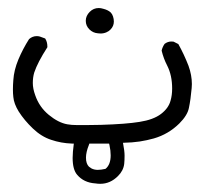

<svg xmlns="http://www.w3.org/2000/svg" viewBox="-20 -175 540 471"><path d="M213.9 274.9Q219.7 275.9 226.1 275.9Q250.5 275.9 269.5 256.8Q282.7 243.7 284.7 227.1Q285.6 218.3 285.6 206.8Q285.6 195.3 281.7 175.3Q305.2 174.8 322.8 172.1Q340.3 169.4 357.4 164.6Q393.1 154.3 419.9 127.9Q439.9 107.9 443.4 89.8Q447.8 68.8 450.2 41Q450.7 36.1 450.7 31.2Q450.7 9.3 442.4 -13.7Q431.6 -41.5 417.5 -66.9L405.8 -72.8Q403.8 -73.2 400.4 -73.2Q391.6 -73.2 383.8 -67.4Q378.4 -59.6 376.5 -50.8Q381.3 -31.2 390.1 -14.2Q402.3 9.8 402.3 42Q402.3 58.6 398.4 71.8Q393.6 90.3 375 104.5Q356.4 118.7 322.3 124Q289.6 129.4 227.5 131.3Q205.1 131.8 193.4 131.8Q181.6 131.8 168.5 131.8Q155.3 131.8 145 129.9Q123 126 99.6 106.7Q76.2 87.4 66.4 58.6Q60.5 42.5 60.5 28.6Q60.5 14.6 64 2.9Q72.3 -22 96.2 -59.1Q96.2 -60.1 96.2 -61Q96.2 -72.3 90.8 -80.6L77.6 -85.4Q73.7 -86.4 70.3 -86.4Q59.6 -86.4 51.3 -79.1Q36.1 -55.2 25.1 -29.1Q14.2 -2.9 12.7 21.5Q11.7 33.7 11.7 44.2Q11.7 54.7 12.7 63Q14.2 79.6 25.9 98.6Q39.6 120.1 60.5 140.1Q81.5 160.2 105.5 168Q129.9 176.3 156.2 177.2H161.1Q158.2 198.7 158.2 212.4Q158.2 241.2 169.4 253.9Q185.5 272.9 213.4 274.9ZM238.3 239.3Q228 241.7 219.7 241.7Q211.4 241.7 204.6 238.3L198.2 233.9Q190.9 226.6 190.9 211.9Q190.9 198.2 198.2 180.2L199.2 177.2H247.6L248.5 180.7Q251.5 194.3 251.5 206.1Q251.5 228.5 239.3 238.8ZM226.6 -92.8Q234.4 -92.8 241 -95.7Q247.6 -98.6 251 -102.5Q259.3 -110.8 259.3 -122.1Q259.3 -128.4 257.3 -134.5Q255.4 -140.6 251.5 -144.5Q245.1 -150.4 233.9 -153.3Q227.5 -155.3 222.2 -155.3Q209.5 -155.3 200.2 -146Q190.4 -136.2 190.4 -124Q190.4 -111.8 199.2 -103Q208 -94.2 220.2 -93.3Q224.6 -92.8 226.6 -92.8Z"/></svg>

Font: Bakudai
Style: Light
Weight: 300
Version: Version 1.48